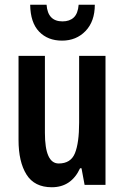

<svg xmlns="http://www.w3.org/2000/svg" viewBox="-20 -778 524 808"><path d="M424 -543V0H336L323 -70H317Q280 10 198 10Q125 10 91.5 -43.5Q58 -97 58 -189V-543H169V-219Q169 -90 227 -90Q278 -90 295.5 -133.5Q313 -177 313 -262V-543ZM379 -758Q379 -688 340 -647.5Q301 -607 241 -607Q181 -607 144.5 -645Q108 -683 107 -758H176Q181 -688 243 -688Q273 -688 290.5 -704.5Q308 -721 311 -758Z"/></svg>

Font: Noto Sans Lao ExtraCondensed SemiBold
Style: Regular
Weight: 600
Width: 2
Designer: Monotype Design Team
Foundry: Monotype Imaging Inc.
Version: Version 2.003; ttfautohint (v1.8.4.7-5d5b)